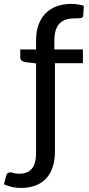

<svg xmlns="http://www.w3.org/2000/svg" viewBox="-89 -748 449 966"><path d="M92.5 -429 38.5 -435.5Q27 -437.5 20 -443.2Q13 -449 13 -459.5V-499H92.5V-546Q92.5 -589.5 105 -623.5Q117.5 -657.5 140.2 -680.8Q163 -704 195.8 -716.2Q228.5 -728.5 269 -728.5Q286 -728.5 302 -726Q318 -723.5 332.5 -719L330 -671Q329 -658.5 317 -657Q305 -655.5 285 -655.5Q262 -655.5 243.5 -649.8Q225 -644 211.8 -631Q198.5 -618 191.5 -596.2Q184.5 -574.5 184.5 -543V-499H328V-430H187.5V12.5Q187.5 54 177.5 88Q167.5 122 146.5 146.2Q125.5 170.5 93.2 184Q61 197.5 17 197.5Q-7 197.5 -26.8 193.2Q-46.5 189 -69 179.5L-58.5 138Q-55.5 126.5 -49.8 122.8Q-44 119 -37 119Q-30.5 119 -20.5 122.5Q-10.5 126 8.5 126Q50 126 71.2 100.8Q92.5 75.5 92.5 23Z"/></svg>

Font: Lato Medium
Style: Regular
Weight: 500
Designer: Lukasz Dziedzic
Foundry: tyPoland Lukasz Dziedzic
Version: Version 2.006; 2014-01-15